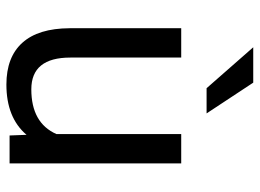

<svg xmlns="http://www.w3.org/2000/svg" viewBox="-124 -666 800 591"><g transform="rotate(90 275.5 -370.0)"><path d="M394.5 -52.2Q341.8 9.8 239.7 9.8Q155.3 9.8 111.1 -39.3Q66.9 -88.4 66.4 -184.6V-528.3H156.7V-187Q156.7 -66.9 254.4 -66.9Q357.9 -66.9 392.1 -144V-528.3H482.4V0H396.5ZM328.6 -606.4H251L125 -750H233.9Z"/></g></svg>

Font: Roboto-ThirdPerson-AD3FC
Style: ThirdPerson-AD3FC
Weight: 400
Designer: Google
Version: Version 2.137; 2017